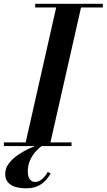

<svg xmlns="http://www.w3.org/2000/svg" viewBox="-62 -770 562 1012"><path d="M69 0 238.5 -750H369.5L199.5 0ZM-41.5 0V-19.5H315V0ZM123.5 -730.5V-750H480V-730.5ZM75 222.5Q46.5 222.5 21.5 215.8Q-3.5 209 -19 192.2Q-34.5 175.5 -34.5 147Q-34.5 117 -15.5 91.8Q3.5 66.5 33.2 46.2Q63 26 96.2 11Q129.5 -4 158 -13L163 -4Q146 7 127.8 26.8Q109.5 46.5 97 73.8Q84.5 101 84.5 133.5Q84.5 161 95.2 175Q106 189 122 189Q138 189 151 180.5Q164 172 173.8 160Q183.5 148 189.5 136.5L205 144Q197.5 158 182.5 176.5Q167.5 195 141.2 208.8Q115 222.5 75 222.5Z"/></svg>

Font: Bodoni Moda 11pt SemiBold
Style: Italic
Weight: 600
Italic angle: -13°
Designer: Owen Earl
Foundry: indestructible type
Version: Version 2.004